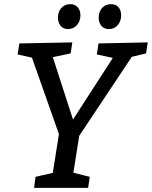

<svg xmlns="http://www.w3.org/2000/svg" viewBox="-20 -904 731 924"><path d="M144 0 151 -53 247 -75 232 -59 266 -274 272 -235 129 -640 145 -624 65 -642 73 -695 328 -700 320 -647 220 -626 229 -645 338 -308H318L533 -641L539 -622L446 -642L454 -695L691 -700L683 -647L599 -627L622 -642L351 -235L365 -274L331 -59L324 -75L412 -53L404 0ZM504 -764Q481 -764 468 -779.5Q455 -795 455 -819Q455 -848 471.5 -866Q488 -884 514 -884Q537 -884 550 -869.5Q563 -855 563 -830Q563 -802 546.5 -783Q530 -764 504 -764ZM307 -764Q285 -764 272 -779.5Q259 -795 259 -819Q259 -848 275.5 -866Q292 -884 318 -884Q340 -884 353.5 -869.5Q367 -855 367 -830Q367 -802 350 -783Q333 -764 307 -764Z"/></svg>

Font: Bitter Thin Medium
Style: Italic
Weight: 500
Italic angle: -9°
Version: Version 3.021